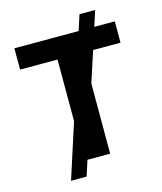

<svg xmlns="http://www.w3.org/2000/svg" viewBox="-131 -915 930 1103"><g transform="rotate(-15 334.0 -364.0)"><path d="M152.7 92.3H245.4L275.2 0H410.2V-416.9L469.5 -600.5H632.8V-727.3H510.7L540.5 -819.6H447.4L417.6 -727.3H35.5V-600.5H258.2V-234Z"/></g></svg>

Font: Margiela Sans
Style: Bold
Weight: 700
Designer: Stefan Endress, Andreas Faust
Version: Version 1.100;FEAKit 1.0